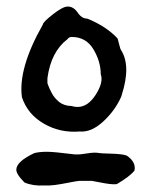

<svg xmlns="http://www.w3.org/2000/svg" viewBox="-20 -839 462 587"><path d="M224 -437Q164 -432 114 -461Q64 -490 47 -542Q35 -630 111 -764Q111 -771 141.5 -795Q172 -819 187 -819Q205 -819 217.5 -800.5Q230 -782 247 -782Q304 -759 339 -722Q340 -721 344 -704.5Q348 -688 350 -686Q381 -638 352 -548L350 -542Q331 -500 295 -467Q259 -434 224 -437ZM115 -272Q81 -270 55 -281Q28 -308 30 -322Q32 -346 85 -371Q101 -375 124 -375Q144 -375 208 -367H213Q223 -366 246.5 -370Q270 -374 284 -371Q291 -370 312.5 -369.5Q334 -369 347.5 -367.5Q361 -366 368 -363Q397 -343 391 -317Q376 -299 337 -276Q328 -275 315 -276.5Q302 -278 285 -281.5Q268 -285 261 -286H222Q212 -285 189.5 -280.5Q167 -276 148.5 -273.5Q130 -271 115 -272ZM217 -512Q249 -512 273 -550Q297 -588 288 -612Q288 -651 265.5 -688.5Q243 -726 199 -726Q191 -726 186 -719Q136 -681 125 -600V-585L127 -579Q129 -573 131.5 -568Q134 -563 138 -555Q142 -547 147.5 -540.5Q153 -534 160 -528Q167 -522 177 -518.5Q187 -515 198 -515Q208 -512 217 -512Z"/></svg>

Font: Excalifont
Style: Regular
Weight: 400
Designer: Your Own Font Foundry (Virgil); Ján Filípek / DizajnDesign (Excalifont, modifications)
Foundry: Your Own Font Foundry (Virgil); Ján Filípek / DizajnDesign (Excalifont, modifications)
Version: Version 1.000;Glyphs 3.2 (3227)